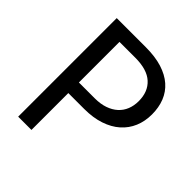

<svg xmlns="http://www.w3.org/2000/svg" viewBox="-194 -852 987 987"><g transform="rotate(45 300.0 -358.0)"><path d="M303 -345Q344.5 -345 376.2 -356Q408 -367 429.8 -386.8Q451.5 -406.5 462.5 -434Q473.5 -461.5 473.5 -494.5Q473.5 -563 431.2 -601.5Q389 -640 303 -640H188V-345ZM303 -716.5Q371 -716.5 421.2 -700.8Q471.5 -685 504.5 -656Q537.5 -627 553.8 -586Q570 -545 570 -494.5Q570 -444.5 552.5 -403Q535 -361.5 501.2 -331.5Q467.5 -301.5 417.8 -284.8Q368 -268 303 -268H188V0H91.5V-716.5Z"/></g></svg>

Font: TypoPRO Lato
Style: Regular
Weight: 400
Designer: Lukasz Dziedzic with Adam Twardoch and Botio Nikoltchev
Foundry: tyPoland Lukasz Dziedzic
Version: Version 2.010; 2014-09-01; http://www.latofonts.com/